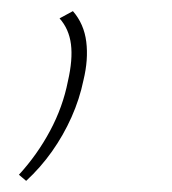

<svg xmlns="http://www.w3.org/2000/svg" viewBox="-20 -136 309 345"><path d="M27 189 14 178Q47 142 70 99Q93 56 102 10Q111 -29 107.5 -56.5Q104 -84 87 -103L111 -116Q131 -93 135 -61Q139 -29 130 8Q123 42 108.5 74.5Q94 107 73.5 136Q53 165 27 189Z"/></svg>

Font: Ysabeau Infant Thin
Style: Italic
Weight: 250
Italic angle: -12°
Designer: Christian Thalmann (Catharsis Fonts)
Version: Version 2.001;gftools[0.9.30]; featfreeze: ss01,ss02,lnum